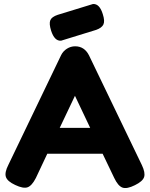

<svg xmlns="http://www.w3.org/2000/svg" viewBox="-20 -921 749 958"><path d="M688 -97Q706 -59 699 -37.5Q692 -16 653 3Q613 23 591 15Q569 7 550 -33L492 -154H216L159 -33Q139 6 117.5 13.5Q96 21 56 2Q17 -16 9.5 -38Q2 -60 22 -99L285 -646Q295 -666 314 -678Q333 -690 355 -690Q401 -690 424 -645ZM354 -443 278 -283H430ZM285 -718Q252 -715 235 -768Q224 -803 231 -820Q238 -837 268 -847L444 -901Q477 -903 493 -850Q504 -816 496 -799Q488 -782 460 -772Z"/></svg>

Font: Fredoka SemiBold
Style: Regular
Weight: 600
Designer: Ben Nathan
Foundry: Milena B. Brandão, Ben Nathan
Version: Version 2.001